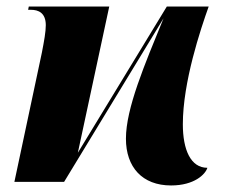

<svg xmlns="http://www.w3.org/2000/svg" viewBox="-20 -556 706 587"><path d="M503 11C574 11 608 -23 614 -43C563 -43 539 -98 539 -176C539 -305 593 -466 618 -536H490L218 -89L314 -536H68L66 -526H75C97 -526 120 -517 120 -479C120 -459 115 -431 108 -395L24 0H176L480 -500C422 -358 365 -225 365 -132C365 -45 415 11 503 11Z"/></svg>

Font: Noto Serif Display Condensed Black
Style: Italic
Weight: 900
Width: 3
Italic angle: -12°
Designer: Monotype Design Team
Foundry: Monotype Imaging Inc.
Version: Version 2.009